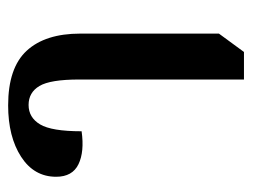

<svg xmlns="http://www.w3.org/2000/svg" viewBox="-92 -506 605 460"><g transform="rotate(-90 210.0 -276.5)"><path d="M249 6V-389Q249 -458 233.5 -484Q218 -510 188 -510Q158 -510 141.5 -482.5Q125 -455 125 -383Q76 -376 46 -390.5Q16 -405 16 -444Q16 -497 64 -528Q112 -559 187 -559Q277 -559 318 -514.5Q359 -470 359 -386V-54L315 6Z"/></g></svg>

Font: Noto Serif Thai ExtraCondensed SemiBold
Style: Regular
Weight: 600
Width: 2
Designer: Monotype Design Team
Foundry: Monotype Imaging Inc.
Version: Version 2.001; ttfautohint (v1.8.4.7-5d5b)